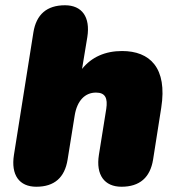

<svg xmlns="http://www.w3.org/2000/svg" viewBox="-20 -700 678 730"><path d="M118 10C187 10 226 -25 237 -93L264 -261C273 -317 303 -348 345 -348C381 -348 390 -326 384 -286L356 -111C344 -35 377 10 442 10C511 10 551 -25 562 -93L593 -290C617 -442 550 -506 444 -506C380 -506 328 -483 292 -438L312 -559C324 -635 292 -680 227 -680C158 -680 118 -645 107 -577L33 -111C21 -35 53 10 118 10Z"/></svg>

Font: SN Pro Black
Style: Italic
Weight: 900
Italic angle: -9°
Designer: Tobias Whetton
Foundry: Supernotes
Version: Version 1.001;Glyphs 3.2 (3249)